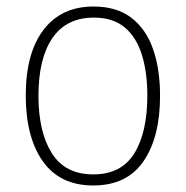

<svg xmlns="http://www.w3.org/2000/svg" viewBox="-20 -559 570 589"><path d="M266 10Q164 10 111.5 -64Q59 -138 59 -266Q59 -396 113.5 -467.5Q168 -539 267 -539Q338 -539 383 -504.5Q428 -470 449.5 -408.5Q471 -347 471 -265Q471 -138 420 -64Q369 10 266 10ZM266 -24Q352 -24 392 -88.5Q432 -153 432 -266Q432 -336 415.5 -390Q399 -444 363 -474.5Q327 -505 268 -505Q184 -505 141 -442.5Q98 -380 98 -265Q98 -154 139 -89Q180 -24 266 -24Z"/></svg>

Font: Noto Sans Mono Condensed ExtraLight
Style: Regular
Weight: 200
Width: 3
Designer: Monotype Design Team
Foundry: Monotype Imaging Inc.
Version: Version 2.014; ttfautohint (v1.8.4.7-5d5b)